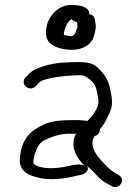

<svg xmlns="http://www.w3.org/2000/svg" viewBox="-20 -729 561 776"><path d="M168.7 -624.5C159 -580.1 169.9 -549.7 219 -534.9C285.2 -516.7 335.1 -533.8 355.6 -571.4C357.2 -575.6 358.7 -580.1 359.9 -584.8L364.9 -603.8C367 -611.7 367.6 -619.3 366.8 -628L363.7 -649.4C362.5 -656.4 359.6 -663.3 352.9 -667.7C349.2 -669.5 348.4 -669.8 341.1 -671.2V-673.5C341.1 -701.9 300.7 -709 268.7 -709C209.9 -709 176 -657.9 168.7 -624.5ZM293.2 -623.5C293.2 -621.4 292.7 -618.5 291.5 -614.8C281.9 -586.2 277.5 -579.9 257.4 -583.8C237 -587.7 238.4 -585.6 238.1 -595.7C242.6 -616.8 250.6 -634.3 258.5 -642.7C262.4 -646.9 265.2 -649.4 268.6 -651.8C272.8 -647.6 279.3 -642.2 291.3 -639.8C291.9 -633.4 293.2 -626.1 293.2 -623.5ZM269 -60.8C226 -49.7 185.9 -46.7 156.6 -51.3C121.1 -57.2 115 -67.1 115 -72.1C115 -98.2 129.2 -135.8 143.9 -151.1C157 -164.8 215.1 -188.5 252.4 -188.5H287.2C281.1 -177.4 277.5 -166.8 277.3 -154.6C274.1 -127.4 286.8 -97.2 314.2 -66.5C316.1 -64.3 318.7 -61.7 321.7 -58.8C306.1 -66.7 287 -64.9 269 -60.8ZM376.2 -14.9C387.7 -2.1 403.3 8.9 421.6 17.6L432.1 23.4C447.2 32.4 463.1 23.8 469.3 12.8C475.5 2.5 475.4 -13.6 458.2 -22.7L448.4 -28.3L447.9 -28.5C435.1 -34.6 415.5 -51 390.7 -78.8C364.4 -106.3 339.7 -146.4 362.7 -179.2C374.3 -181.7 384.4 -192.5 383.6 -207.4C384 -207.9 387.4 -211.7 390.1 -214.7C397.4 -222.8 405.3 -236.5 415.9 -257.7C426.8 -279.3 432.8 -297.3 432.8 -313C432.8 -337.7 427.6 -354.1 424.7 -370.8C420.4 -399.5 404.3 -427.1 378.3 -452.7C351.9 -479.7 322.2 -480.1 245.1 -476.6C198.2 -474.4 158.4 -464.9 122.3 -448.4C112 -443.9 102.3 -436.1 93.2 -426.2L82.1 -414.7L81.8 -414.5C70.1 -401 76.6 -384.4 87.2 -376.9C96.9 -370 112.8 -368.9 123.7 -380.2L135 -391.8L135.3 -392.1C139.7 -397.4 143.4 -400.3 146.9 -402C179.5 -415.6 237.1 -423.6 303.6 -424.9C313.1 -425.1 322.1 -422.8 332.7 -415.2L333.3 -414.7L334 -414.4C357.3 -399.3 367.4 -382 371 -361.7C373.6 -347.1 377.8 -332.2 377.8 -319.4C377.8 -299.4 366.5 -273.5 333.6 -240.2C324.9 -241.5 314.6 -242.6 303 -243.4L302.1 -243.5H275.8C201.1 -243.5 169.6 -237.2 122.5 -206.6C80.3 -179.2 60 -134 60 -75.1V-74.6L60 -74.2C62.3 -44.3 85.4 -24.4 119.8 -15C159.2 -2.4 207.9 -1.6 264.7 -13.1L309.6 -23L310.8 -23.4C330 -29.7 340.4 -43 332.6 -57C332.2 -57.9 332.4 -57.4 331.7 -58.5C344.4 -47.8 359.6 -33.3 376.2 -14.9Z"/></svg>

Font: MewTooHand
Style: BdWide
Weight: 400
Designer: Mew Too, Robert Jablonski
Version: Version 0.77